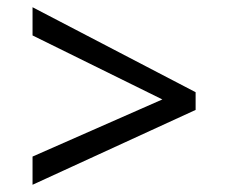

<svg xmlns="http://www.w3.org/2000/svg" viewBox="-20 -588 632 531"><path d="M70 -155 429 -313 70 -490V-568L521 -333V-284L70 -77Z"/></svg>

Font: kannada15
Style: Book
Weight: 400
Designer: Jelle Bosma - Monotype Design Team
Foundry: Monotype Imaging Inc.
Version: Version 2.003